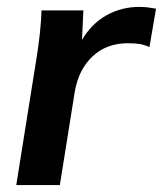

<svg xmlns="http://www.w3.org/2000/svg" viewBox="-20 -535 471 555"><path d="M27 0 87 -376Q92 -408 95.5 -441Q99 -474 100 -505H221L217 -420Q246 -468 289 -491.5Q332 -515 382 -515Q396 -515 408 -513.5Q420 -512 431 -510L412 -399Q396 -406 382.5 -408Q369 -410 349 -410Q288 -410 247.5 -372Q207 -334 196 -269L153 0Z"/></svg>

Font: Mulish
Style: Bold Italic
Weight: 700
Italic angle: -9°
Designer: Vernon Adams
Foundry: Vernon Adams
Version: Version 3.603; ttfautohint (v1.8.3)